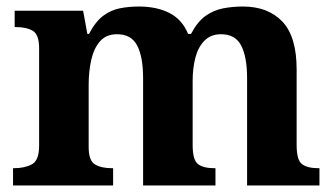

<svg xmlns="http://www.w3.org/2000/svg" viewBox="-20 -569 1026 589"><path d="M20 0V-53H22Q56 -53 78 -65Q100 -77 100 -122V-421Q100 -463 80.5 -474.5Q61 -486 28 -486H25V-536H235L248 -465H253Q273 -503 296.5 -520.5Q320 -538 347.5 -543.5Q375 -549 406 -549Q461 -549 500 -529Q539 -509 557 -465H566Q586 -503 611 -520.5Q636 -538 665 -543.5Q694 -549 725 -549Q802 -549 846 -503Q890 -457 890 -356V-124Q890 -78 906.5 -65.5Q923 -53 957 -53H960V0H738V-329Q738 -394 720 -429Q702 -464 658 -464Q627 -464 607.5 -444.5Q588 -425 579.5 -392.5Q571 -360 571 -321V-124Q571 -78 587.5 -65.5Q604 -53 638 -53H641V0H419V-329Q419 -394 401 -429Q383 -464 339 -464Q306 -464 287 -442.5Q268 -421 260 -385.5Q252 -350 252 -309V-118Q252 -76 271.5 -64.5Q291 -53 324 -53H327V0Z"/></svg>

Font: Noto Serif Khojki
Style: Bold
Weight: 700
Version: Version 2.003